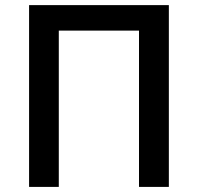

<svg xmlns="http://www.w3.org/2000/svg" viewBox="-20 -734 777 754"><path d="M643.1 -713.9V0H525.9V-613.8H210.9V0H94.2V-713.9Z"/></svg>

Font: Open Sans
Style: SemiBold
Weight: 600
Foundry: Ascender Corporation
Version: Version 1.10